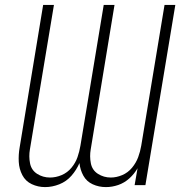

<svg xmlns="http://www.w3.org/2000/svg" viewBox="-20 -755 760 783"><path d="M164 8Q193 8 222 -3.5Q251 -15 271.5 -38.5Q292 -62 304 -90Q307 -62 320 -38.5Q333 -15 358 -3.5Q383 8 412 8Q437 8 462 -0.5Q487 -9 507.5 -27.5Q528 -46 541 -69L529 0H573L695 -735H651L556 -161Q552 -137 543.5 -114Q535 -91 518.5 -71Q502 -51 478.5 -41Q455 -31 432 -31Q403 -31 379.5 -46Q356 -61 350.5 -89Q345 -117 350 -146L447 -735H403L308 -161Q304 -137 296 -114Q288 -91 271.5 -71Q255 -51 231.5 -41Q208 -31 184 -31Q155 -31 131.5 -46Q108 -61 102.5 -89Q97 -117 102 -146L200 -735H156L60 -153Q55 -124 56.5 -95Q58 -66 71 -41Q84 -16 109.5 -4Q135 8 164 8Z"/></svg>

Font: Iosevka Sparkle XLtObl
Style: Regular
Weight: 200
Italic angle: -9°
Designer: Belleve Invis
Foundry: Belleve Invis
Version: Version 4.5.0; ttfautohint (v1.8.3)